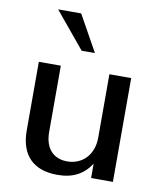

<svg xmlns="http://www.w3.org/2000/svg" viewBox="-86 -830 763 911"><g transform="rotate(10 295.5 -374.0)"><path d="M518 -500H413V-194C413 -114 362 -58 287 -58C220 -58 179 -102 179 -181V-500H73V-169C73 -52 135 13 252 13C326 13 376 -13 413 -69V0H518ZM328 -587 231 -761H120L264 -587Z"/></g></svg>

Font: Perun Medium
Style: Regular
Weight: 500
Foundry: Copyright (c) Stefan Peev, Context Ltd, 2016
Version: Version 1.089